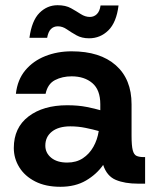

<svg xmlns="http://www.w3.org/2000/svg" viewBox="-20 -705 595 737"><path d="M212 12Q155 12 115 -8.5Q75 -29 54 -63Q33 -97 33 -137Q33 -215 89.5 -258Q146 -301 238 -301Q280 -301 312.5 -294.5Q345 -288 365 -282V-305Q365 -360 334.5 -386Q304 -412 255 -412Q219 -412 191 -397.5Q163 -383 155 -345H41Q47 -399 77 -435Q107 -471 153.5 -489.5Q200 -508 255 -508Q364 -508 424.5 -454.5Q485 -401 485 -305V-184Q485 -146 489.5 -128.5Q494 -111 504.5 -106.5Q515 -102 532 -102H537V0H510Q459 0 424.5 -14.5Q390 -29 376 -72Q351 -36 310 -12Q269 12 212 12ZM238 -81Q273 -81 298 -97.5Q323 -114 338.5 -141.5Q354 -169 359 -202Q338 -208 309 -214Q280 -220 250 -220Q205 -220 179.5 -200Q154 -180 154 -146Q154 -118 176.5 -99.5Q199 -81 238 -81ZM322 -558Q294 -558 273.5 -569.5Q253 -581 236.5 -592.5Q220 -604 202 -604Q186 -604 175.5 -593.5Q165 -583 161 -560H93Q102 -626 131.5 -655.5Q161 -685 201 -685Q232 -685 252.5 -673.5Q273 -662 290 -651Q307 -640 325 -640Q341 -640 352 -651Q363 -662 366 -684H435Q427 -619 396 -588.5Q365 -558 322 -558Z"/></svg>

Font: Host Grotesk SemiBold
Style: Regular
Weight: 600
Designer: Doukan Karapınar
Foundry: Element Type
Version: Version 1.003